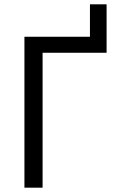

<svg xmlns="http://www.w3.org/2000/svg" viewBox="-20 -868 539 888"><path d="M93 0V-698H396V-848H473V-624H177V0Z"/></svg>

Font: IBM Plex Sans Var
Style: Regular
Weight: 400
Designer: Mike Abbink, Paul van der Laan, Pieter van Rosmalen
Foundry: Bold Monday
Version: Version 3.000